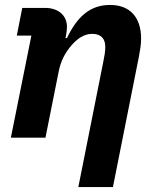

<svg xmlns="http://www.w3.org/2000/svg" viewBox="-20 -557 636 777"><path d="M164 0 218 -270C226 -310 244 -344 268 -372C291 -399 319 -420 353 -420C391 -420 406 -398 406 -368C406 -348 403 -331 399 -312L297 200H437L542 -327C547 -354 551 -376 551 -401C551 -487 506 -537 425 -537C343 -537 291 -487 251 -403H245L248 -418C249 -423 251 -437 251 -448C251 -497 213 -525 163 -525H70L48 -413H107L24 0Z"/></svg>

Font: LVC Sans
Style: Bold Italic
Weight: 700
Italic angle: -11.31°
Designer: Mike Abbink, Paul van der Laan, Pieter van Rosmalen
Foundry: Bold Monday
Version: Version 3.0